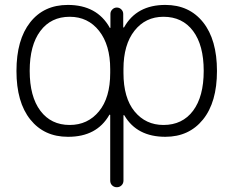

<svg xmlns="http://www.w3.org/2000/svg" viewBox="-20 -576 962 792"><path d="M267.6 -60.5Q341.8 -60.5 388.2 -116.7Q434.6 -172.9 434.6 -275.4V-291Q434.6 -390.6 388.7 -448.7Q342.8 -506.8 267.6 -506.8Q190.4 -506.8 146.5 -448.2Q102.5 -389.6 102.5 -283.7Q102.5 -177.7 146.5 -119.1Q190.4 -60.5 267.6 -60.5ZM654.3 -506.8Q580.1 -506.8 534.7 -449.2Q489.3 -391.6 489.3 -291V-275.4Q489.3 -171.9 535.2 -116.2Q581.1 -60.5 654.3 -60.5Q732.4 -60.5 776.4 -119.1Q820.3 -177.7 820.3 -283.7Q820.3 -389.6 776.4 -448.2Q732.4 -506.8 654.3 -506.8ZM434.6 -101.6Q434.6 -102.5 433.1 -103Q431.6 -103.5 430.7 -101.6Q378.9 -11.7 261.7 -11.7Q260.7 -11.7 259.8 -11.7Q162.1 -11.7 105 -83Q47.9 -154.3 47.9 -283.2Q47.9 -412.1 104.5 -483.9Q161.1 -555.7 259.8 -555.7Q379.9 -555.7 432.6 -461.9Q432.6 -460 434.1 -460.4Q435.5 -460.9 435.5 -462.9V-518.6Q435.5 -529.3 443.4 -537.1Q451.2 -544.9 461.9 -544.9Q472.7 -544.9 480.5 -537.1Q488.3 -529.3 488.3 -518.6V-464.8Q488.3 -462.9 489.7 -462.4Q491.2 -461.9 492.2 -463.9Q543.9 -555.7 662.1 -555.7Q760.7 -555.7 817.9 -483.9Q875 -412.1 875 -283.2Q875 -154.3 817.4 -83Q759.8 -11.7 662.1 -11.7Q544.9 -11.7 493.2 -99.6Q492.2 -101.6 490.7 -101.1Q489.3 -100.6 489.3 -99.6V168.9Q489.3 180.7 481.4 188.5Q473.6 196.3 461.9 196.3Q450.2 196.3 442.4 188.5Q434.6 180.7 434.6 168.9Z"/></svg>

Font: irohamaru Light
Style: Regular
Weight: 200
Designer: [Source Han Sans]
Ryoko NISHIZUKA  (kana & ideographs); Paul D. Hunt (Latin, Greek & Cyrillic); Wenlong ZHANG  (bopomofo
Version: Version 1.01